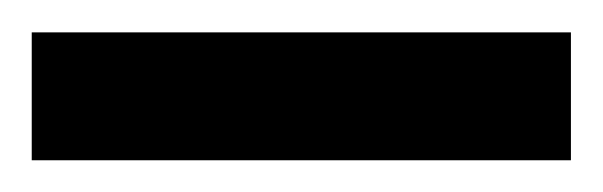

<svg xmlns="http://www.w3.org/2000/svg" viewBox="-20 65 380 121"><path d="M0 166V85.4H339.8V166Z"/></svg>

Font: Charis SIL Cyr
Style: Bold
Weight: 700
Foundry: SIL International
Version: Version 5.000